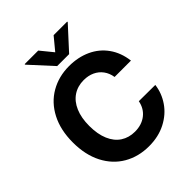

<svg xmlns="http://www.w3.org/2000/svg" viewBox="-254 -1074 1231 1231"><g transform="rotate(-45 362.0 -458.5)"><path d="M377.9 -586.9Q322.8 -586.9 281.5 -559.3Q240.2 -531.7 217.8 -479.2Q195.3 -426.8 195.3 -353.5Q195.3 -278.8 217.8 -226.3Q240.2 -173.8 281.2 -147Q322.3 -120.1 377 -120.1Q438 -120.1 479.7 -152.3Q521.5 -184.6 532.2 -241.2L680.7 -240.2Q672.4 -173.3 633.3 -116.2Q594.2 -59.1 527.8 -24.7Q461.4 9.8 375 9.8Q279.8 9.8 205.1 -33.4Q130.4 -76.7 88.1 -158.7Q45.9 -240.7 45.9 -353.5Q45.9 -465.8 88.6 -548.1Q131.3 -630.4 206.3 -673.6Q281.2 -716.8 375 -716.8Q456.5 -716.8 522.5 -686.5Q588.4 -656.2 629.6 -598.4Q670.9 -540.5 680.7 -460.9H532.2Q526.4 -499.5 505.4 -528.1Q484.4 -556.6 451.7 -571.8Q418.9 -586.9 377.9 -586.9ZM375 -841.8 445.3 -926.8H568.4V-921.9L429.7 -770.5H321.3L182.6 -921.9V-926.8H305.7Z"/></g></svg>

Font: Pretendard JP
Style: Bold
Weight: 700
Designer: Base glyphs from Inter by Rasmus Andersson; Hangeul glyphs from Noto Sans CJK(Source Han Sans) by Jang Soo-young and Kan
Foundry: Kil Hyung-jin
Version: Version 1.309